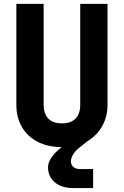

<svg xmlns="http://www.w3.org/2000/svg" viewBox="-20 -750 640 992"><path d="M357.8 221.7Q297.7 221.7 262.9 191.8Q228.1 161.9 228.1 114.2Q228.1 91.8 243.5 67.6Q259 43.5 285 21.2Q311.1 -1 342.7 -16.3Q342.3 -10.4 332 -0.2Q321.7 10 300 10Q228.1 10 175.1 -17.1Q122.2 -44.2 93.3 -93.4Q64.5 -142.6 64.5 -208.5V-730H205.5V-208.5Q205.5 -162.6 229.3 -137.6Q253 -112.6 300 -112.6Q347.1 -112.6 370.8 -137.6Q394.5 -162.6 394.5 -208.5V-730H535.5V-208.5Q535.5 -146.9 507.8 -98.1Q480 -49.3 433.4 -21.6L388.3 14.3Q366.3 32.1 356.3 50.8Q346.2 69.5 346.2 83.7Q346.2 100.6 358.7 112Q371.2 123.5 393.6 123.5H461.2V221.7Z"/></svg>

Font: JetBrains Mono
Style: Regular
Weight: 400
Monospace: yes
Designer: Philipp Nurullin, Konstantin Bulenkov
Foundry: JetBrains
Version: Version 2.305